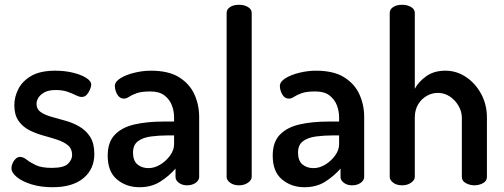

<svg xmlns="http://www.w3.org/2000/svg" viewBox="-20 -776 2109 804"><path d="M200 8Q151 8 112 -4Q73 -16 50.5 -34.5Q28 -53 28 -72Q28 -81 32.5 -92Q37 -103 45.5 -111Q54 -119 64 -119Q77 -119 91.5 -107.5Q106 -96 130 -84.5Q154 -73 197 -73Q247 -73 264.5 -90Q282 -107 282 -127Q282 -153 264.5 -167.5Q247 -182 219.5 -191Q192 -200 161 -208.5Q130 -217 102.5 -231Q75 -245 57.5 -270Q40 -295 40 -336Q40 -370 57 -403.5Q74 -437 111.5 -458.5Q149 -480 212 -480Q250 -480 284 -472Q318 -464 340 -450.5Q362 -437 362 -421Q362 -414 357 -401.5Q352 -389 343.5 -379.5Q335 -370 322 -370Q312 -370 297 -377.5Q282 -385 262 -392Q242 -399 213 -399Q184 -399 166.5 -389.5Q149 -380 141 -367Q133 -354 133 -341Q133 -319 150 -307Q167 -295 195 -287Q223 -279 254 -270.5Q285 -262 312.5 -246Q340 -230 357.5 -203Q375 -176 375 -131Q375 -68 329.5 -30Q284 8 200 8Z M564 8Q509 8 470 -24.5Q431 -57 431 -124Q431 -181 461 -212Q491 -243 543.5 -255Q596 -267 665 -267H709V-285Q709 -311 699.5 -335.5Q690 -360 668.5 -376.5Q647 -393 610 -393Q573 -393 553 -386Q533 -379 521 -371Q509 -363 499 -363Q481 -363 471 -380.5Q461 -398 461 -416Q461 -434 484.5 -448.5Q508 -463 543 -471.5Q578 -480 612 -480Q686 -480 730 -452.5Q774 -425 794 -381Q814 -337 814 -286V-35Q814 -21 799.5 -10.5Q785 0 763 0Q743 0 729 -10.5Q715 -21 715 -35V-70Q689 -40 652 -16Q615 8 564 8ZM602 -72Q627 -72 651.5 -87Q676 -102 692.5 -125Q709 -148 709 -172V-209H684Q646 -209 612 -204.5Q578 -200 557.5 -184.5Q537 -169 537 -137Q537 -103 555.5 -87.5Q574 -72 602 -72Z M981 0Q958 0 943.5 -11Q929 -22 929 -35V-722Q929 -737 943.5 -746.5Q958 -756 981 -756Q1003 -756 1018.5 -746.5Q1034 -737 1034 -722V-35Q1034 -22 1018.5 -11Q1003 0 981 0Z M1255 8Q1200 8 1161 -24.5Q1122 -57 1122 -124Q1122 -181 1152 -212Q1182 -243 1234.5 -255Q1287 -267 1356 -267H1400V-285Q1400 -311 1390.5 -335.5Q1381 -360 1359.5 -376.5Q1338 -393 1301 -393Q1264 -393 1244 -386Q1224 -379 1212 -371Q1200 -363 1190 -363Q1172 -363 1162 -380.5Q1152 -398 1152 -416Q1152 -434 1175.5 -448.5Q1199 -463 1234 -471.5Q1269 -480 1303 -480Q1377 -480 1421 -452.5Q1465 -425 1485 -381Q1505 -337 1505 -286V-35Q1505 -21 1490.5 -10.5Q1476 0 1454 0Q1434 0 1420 -10.5Q1406 -21 1406 -35V-70Q1380 -40 1343 -16Q1306 8 1255 8ZM1293 -72Q1318 -72 1342.5 -87Q1367 -102 1383.5 -125Q1400 -148 1400 -172V-209H1375Q1337 -209 1303 -204.5Q1269 -200 1248.5 -184.5Q1228 -169 1228 -137Q1228 -103 1246.5 -87.5Q1265 -72 1293 -72Z M1664 0Q1641 0 1626.5 -11Q1612 -22 1612 -35V-722Q1612 -737 1626.5 -746.5Q1641 -756 1664 -756Q1686 -756 1701.5 -746.5Q1717 -737 1717 -722V-404Q1732 -433 1764.5 -456.5Q1797 -480 1845 -480Q1892 -480 1931.5 -453.5Q1971 -427 1995 -382.5Q2019 -338 2019 -283V-35Q2019 -18 2002.5 -9Q1986 0 1966 0Q1948 0 1931 -9Q1914 -18 1914 -35V-283Q1914 -309 1900 -333Q1886 -357 1863.5 -372Q1841 -387 1813 -387Q1789 -387 1767 -374.5Q1745 -362 1731 -339Q1717 -316 1717 -283V-35Q1717 -22 1701.5 -11Q1686 0 1664 0Z"/></svg>

Font: Dosis SemiBold
Style: Regular
Weight: 600
Designer: EdgarTolentino, PabloImpallari, IginoMarini
Foundry: EdgarTolentino, PabloImpallari, IginoMarini
Version: Version 3.001; ttfautohint (v1.8.2)